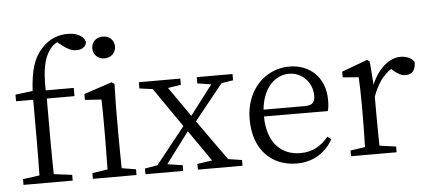

<svg xmlns="http://www.w3.org/2000/svg" viewBox="-54 -936 2384 1070"><g transform="rotate(-5 1138.5 -401.5)"><path d="M37 -505V-468H133V-228C133 -167 132 -106 131 -45L38 -32V0H313V-32L211 -45C210 -106 209 -167 209 -228V-468H364V-514H207C204 -631 220 -692 247 -732C259 -752 276 -767 294 -776L323 -753C349 -733 372 -722 398 -722C432 -722 452 -740 454 -764C443 -800 403 -817 355 -817C308 -817 254 -801 210 -752C162 -702 141 -634 134 -517Z M549 -663C585 -663 613 -688 613 -724C613 -761 585 -785 549 -785C514 -785 486 -761 486 -724C486 -688 514 -663 549 -663ZM591 -45C590 -100 589 -177 589 -228V-375L592 -517L577 -527L420 -475V-442L512 -436C514 -386 514 -346 514 -284V-228C514 -177 513 -100 512 -45L426 -32V0H670V-32Z M1186 -44 1026 -269 1187 -469 1252 -479V-514H1052V-479L1129 -467L1003 -302L887 -468L960 -479V-514H728V-479L802 -469L954 -249L791 -44L720 -32V0H931V-32L846 -45L976 -218L1097 -44L1013 -32L1014 0H1263V-32Z M1407 -301C1419 -428 1492 -488 1565 -488C1642 -488 1695 -425 1695 -355C1695 -323 1685 -301 1641 -301ZM1763 -262C1768 -277 1770 -298 1770 -324C1770 -449 1686 -528 1570 -528C1438 -528 1325 -421 1325 -254C1325 -83 1426 14 1566 14C1659 14 1728 -32 1769 -104L1748 -120C1709 -73 1662 -42 1591 -42C1485 -42 1407 -115 1406 -263Z M2020 -517 2006 -527 1862 -474V-442L1951 -435C1953 -388 1955 -347 1955 -283V-228C1955 -177 1954 -100 1952 -44L1870 -32V0H2125V-32L2033 -45C2032 -101 2031 -177 2031 -228V-319C2056 -388 2088 -434 2135 -465L2149 -453C2169 -436 2188 -424 2213 -424C2252 -424 2269 -449 2269 -492C2258 -514 2225 -528 2193 -528C2130 -528 2066 -474 2030 -386Z"/></g></svg>

Font: Source Han Serif
Style: Regular
Weight: 400
Designer: Ryoko NISHIZUKA 西塚涼子 (kana & ideographs); Frank Grießhammer (Latin, Greek & Cyrillic); Wenlong ZHANG 张文龙 (bopomofo); San
Foundry: Adobe Systems Incorporated
Version: Version 1.001;PS 1.001;hotconv 16.6.54;makeotf.lib2.5.65590